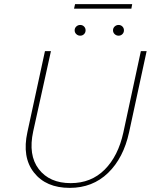

<svg xmlns="http://www.w3.org/2000/svg" viewBox="-20 -906 733 931"><path d="M339 -864 344 -886H621L617 -864ZM387.5 -740.5Q380 -733 369 -733Q358 -733 350 -740.5Q342 -748 342 -759Q342 -770 350 -777.5Q358 -785 369 -785Q380 -785 387.5 -777.5Q395 -770 395 -759Q395 -748 387.5 -740.5ZM573.5 -740.5Q566 -733 555 -733Q544 -733 536 -740.5Q528 -748 528 -759Q528 -770 536 -777.5Q544 -785 555 -785Q566 -785 573.5 -777.5Q581 -770 581 -759Q581 -748 573.5 -740.5ZM318 5Q203 5 144.5 -69.5Q86 -144 113 -266L198 -658H227L141 -269Q116 -154 168 -86Q220 -18 323 -18Q422 -18 487.5 -83.5Q553 -149 578 -263L663 -658H691L606 -265Q579 -140 504 -67.5Q429 5 318 5Z"/></svg>

Font: EauTestText Extralight
Style: Italic
Weight: 250
Italic angle: -12°
Designer: Christian Thalmann (Catharsis Fonts)
Version: Version 0.001;PS 000.001;hotconv 1.0.88;makeotf.lib2.5.64775